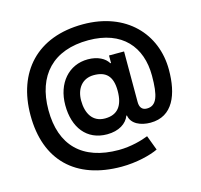

<svg xmlns="http://www.w3.org/2000/svg" viewBox="-127 -858 1262 1204"><g transform="rotate(-15 504.0 -256.0)"><path d="M517.6 206.5C614.3 206.5 708 182.6 756.3 159.2L720.2 63C681.6 78.6 606.9 100.6 527.3 100.6C291 100.6 165 -25.9 165 -254.9C165 -479.5 290 -613.8 519.5 -613.8C739.3 -613.8 848.1 -482.9 848.1 -296.4C848.1 -165 828.1 -105 764.6 -105C732.4 -105 718.3 -126.5 718.3 -159.7V-487.8H620.6V-439H615.7C596.7 -473.1 549.3 -499 485.4 -499C360.8 -499 274.9 -399.4 274.9 -257.3C274.9 -112.8 349.6 -13.2 482.4 -13.2C558.6 -13.2 610.4 -47.4 627.9 -95.2H631.8C640.6 -38.1 701.7 -13.2 763.7 -13.2C909.7 -13.2 960.4 -145.5 960.4 -304.7C960.4 -538.1 792.5 -719.2 512.7 -719.2C213.4 -719.2 47.9 -532.7 47.9 -252.4C47.9 39.6 219.2 206.5 517.6 206.5ZM495.1 -112.8C414.1 -112.8 378.4 -177.2 378.4 -259.8C378.4 -337.9 421.4 -393.6 496.1 -393.6C573.7 -393.6 615.7 -356.4 615.7 -259.8C615.7 -163.6 577.1 -112.8 495.1 -112.8Z"/></g></svg>

Font: Raveo SemiBold
Style: Regular
Weight: 600
Designer: Jakub Foglar, Rasmus Andersson (Inter)
Foundry: Jakubfoglar.com
Version: Version 1.100;Glyphs 3.2.3 (3260)